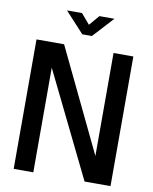

<svg xmlns="http://www.w3.org/2000/svg" viewBox="-95 -951 813 1021"><g transform="rotate(10 311.5 -440.0)"><path d="M573 0H433L156 -566V-1H50V-700H199L466 -144V-700H573ZM285 -769 183 -880H264L311 -825L358 -880H439L337 -769Z"/></g></svg>

Font: Kulim Park SemiBold
Style: Regular
Weight: 600
Designer: Noponies / Dale Sattler
Foundry: Noponies
Version: Version 1.000; ttfautohint (v1.8.3)